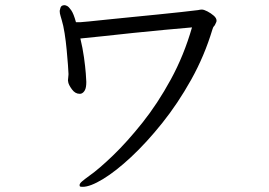

<svg xmlns="http://www.w3.org/2000/svg" viewBox="-20 -700 1040 743"><path d="M245 -415Q245 -423 243 -448.5Q241 -474 238 -507Q235 -540 230 -571.5Q225 -603 219 -622Q218 -627 214.5 -637.5Q211 -648 211 -658Q211 -660 214 -670Q217 -680 230 -680Q233 -680 239.5 -677Q246 -674 255.5 -660.5Q265 -647 274 -614H290Q295 -614 324 -617Q353 -620 396.5 -624.5Q440 -629 491 -634Q542 -639 591.5 -644Q641 -649 682.5 -653.5Q724 -658 747 -661Q755 -663 761 -663Q769 -663 782.5 -656Q796 -649 807 -639.5Q818 -630 818 -620Q818 -616 816 -612.5Q814 -609 812 -604Q810 -600 807.5 -598Q805 -596 802 -586Q771 -483 719.5 -391Q668 -299 607.5 -223.5Q547 -148 487.5 -92.5Q428 -37 378.5 -7Q329 23 300 23Q291 23 289.5 21.5Q288 20 288 16Q288 10 298 1.5Q308 -7 326 -20Q363 -46 417.5 -98.5Q472 -151 531 -225Q590 -299 641 -392.5Q692 -486 723 -594Q677 -590 617 -584.5Q557 -579 495 -572.5Q433 -566 379 -560Q325 -554 291 -551Q300 -514 305 -478Q310 -442 312 -416Q314 -390 314 -383Q314 -361 308.5 -351Q303 -341 295 -338Q293 -337 288 -337Q271 -337 258.5 -354Q246 -371 244 -382Q244 -384 243.5 -386Q243 -388 243 -389Q243 -394 244 -400Q245 -406 245 -411Z"/></svg>

Font: QiushuiShotai Bright
Style: Regular
Weight: 400
Designer: Christian Thalmann (Catharsis Fonts)
Version: Version 1.250;